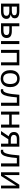

<svg xmlns="http://www.w3.org/2000/svg" viewBox="2491 -3077 596 5618"><g transform="rotate(90 2789.0 -268.0)"><path d="M516 -401Q516 -351 486 -323Q456 -295 409 -285V-281Q459 -274 496 -245.5Q533 -217 533 -157Q533 -89 482.5 -44.5Q432 0 316 0H85V-536H315Q372 -536 417.5 -523.5Q463 -511 489.5 -481.5Q516 -452 516 -401ZM427 -390Q427 -428 399.5 -445.5Q372 -463 310 -463H173V-316H294Q427 -316 427 -390ZM442 -157Q442 -203 407 -223Q372 -243 304 -243H173V-71H306Q372 -71 407 -90.5Q442 -110 442 -157Z M661 0V-536H749V-316H888Q992 -316 1042 -278Q1092 -240 1092 -164Q1092 -89 1043 -44.5Q994 0 884 0ZM1181 0V-536H1269V0ZM876 -71Q933 -71 969 -90.5Q1005 -110 1005 -159Q1005 -208 972 -225.5Q939 -243 877 -243H749V-71Z M1892 -536V0H1804V-461H1527V0H1439V-536Z M2529 -269Q2529 -136 2461.5 -63Q2394 10 2279 10Q2208 10 2152.5 -22.5Q2097 -55 2065 -117.5Q2033 -180 2033 -269Q2033 -402 2100 -474Q2167 -546 2282 -546Q2355 -546 2410.5 -513.5Q2466 -481 2497.5 -419.5Q2529 -358 2529 -269ZM2124 -269Q2124 -174 2161.5 -118.5Q2199 -63 2281 -63Q2362 -63 2400 -118.5Q2438 -174 2438 -269Q2438 -364 2400 -418Q2362 -472 2280 -472Q2198 -472 2161 -418Q2124 -364 2124 -269Z M3076 0H2987V-463H2829Q2816 -294 2793 -190.5Q2770 -87 2732 -40Q2694 7 2636 7Q2623 7 2610.5 5.5Q2598 4 2590 0V-66Q2596 -64 2603 -63Q2610 -62 2617 -62Q2671 -62 2703.5 -177Q2736 -292 2753 -536H3076Z M3334 -536V-313H3625V-536H3713V0H3625V-239H3334V0H3246V-536Z M3916 0H3814L3967 -225Q3936 -233 3907 -250.5Q3878 -268 3860 -299.5Q3842 -331 3842 -378Q3842 -455 3894 -495.5Q3946 -536 4032 -536H4272V0H4184V-213H4054ZM3927 -377Q3927 -331 3961.5 -308.5Q3996 -286 4058 -286H4184V-463H4041Q3980 -463 3953.5 -439Q3927 -415 3927 -377Z M4850 0H4761V-463H4603Q4590 -294 4567 -190.5Q4544 -87 4506 -40Q4468 7 4410 7Q4397 7 4384.5 5.5Q4372 4 4364 0V-66Q4370 -64 4377 -63Q4384 -62 4391 -62Q4445 -62 4477.5 -177Q4510 -292 4527 -536H4850Z M5103 -209Q5103 -197 5102 -173Q5101 -149 5099.5 -125Q5098 -101 5097 -87L5384 -536H5492V0H5410V-316Q5410 -332 5410.5 -358Q5411 -384 5412 -409.5Q5413 -435 5414 -448L5129 0H5020V-536H5103Z"/></g></svg>

Font: Go Noto Kurrent-Regular
Style: Regular
Weight: 400
Designer: Monotype Design Team
Foundry: Monotype Imaging Inc.
Version: Version 2.012; ttfautohint (v1.8.4.7-5d5b)